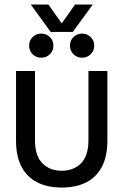

<svg xmlns="http://www.w3.org/2000/svg" viewBox="-20 -829 553 861"><path d="M256.7 12Q192.9 12 146.9 -11.3Q100.9 -34.7 76.4 -81.5Q51.9 -128.3 51.9 -198.5V-510.7H136.9V-200.4Q136.9 -130.1 170.1 -96.7Q203.3 -63.3 256.7 -63.3Q310.2 -63.3 343.4 -96.7Q376.6 -130.1 376.6 -200.4V-510.7H461.6V-198.5Q461.6 -128.3 437.1 -81.5Q412.6 -34.7 366.9 -11.3Q321.2 12 256.7 12ZM348.1 -570.2Q325.5 -570.2 309.7 -585.7Q293.8 -601.1 293.8 -624.2Q293.8 -647.4 309.7 -662.8Q325.5 -678.3 348.1 -678.3Q371 -678.3 386.7 -662.8Q402.4 -647.4 402.4 -624.2Q402.4 -601.1 386.7 -585.7Q371 -570.2 348.1 -570.2ZM165 -570.2Q142.1 -570.2 126.4 -585.7Q110.7 -601.1 110.7 -624.2Q110.7 -647.4 126.4 -662.8Q142.1 -678.3 165 -678.3Q187.6 -678.3 203.6 -662.8Q219.5 -647.4 219.5 -624.2Q219.5 -601.1 203.6 -585.7Q187.6 -570.2 165 -570.2ZM207.3 -685.9 118.1 -808.6H197.3L275.4 -697.9H238.3L316.4 -808.6H395.8L306.5 -685.9Z"/></svg>

Font: TikTok Sans Light
Style: Regular
Weight: 300
Version: Version 4.000